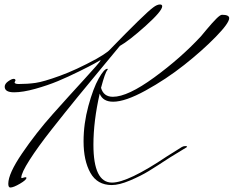

<svg xmlns="http://www.w3.org/2000/svg" viewBox="-20 -808 1043 857"><path d="M63 -433Q103 -433 138.5 -438Q174 -443 247 -469.5Q320 -496 410 -545Q426 -554 440 -563Q454 -572 460 -577L466 -582Q628 -749 664 -775Q681 -788 694 -788Q704 -788 704 -780Q704 -759 630 -692.5Q556 -626 515 -603Q502 -587 442 -515Q382 -443 326.5 -375Q271 -307 210 -229.5Q149 -152 112 -94Q75 -36 75 -15Q75 -13 78 -13Q90 -17 94 -17Q98 -17 98 -14Q98 -5 69 12Q40 29 26 29Q17 29 17 12Q17 -33 79 -124Q141 -215 215 -298Q289 -381 356.5 -454.5Q424 -528 429 -538Q429 -539 427 -539Q417 -533 400 -523.5Q383 -514 333.5 -489.5Q284 -465 238.5 -446Q193 -427 137.5 -411.5Q82 -396 43 -396Q1 -396 1 -421Q1 -434 16.5 -445Q32 -456 41 -456Q49 -456 49 -449Q49 -447 47 -444.5Q45 -442 45 -441Q45 -433 63 -433ZM479 18Q512 18 560.5 -2.5Q609 -23 644 -44.5Q679 -66 740 -106Q774 -127 812 -150Q815 -152 815 -153Q815 -156 807 -156Q799 -156 792 -152L725 -110Q551 7 480 7Q397 7 397 -162Q397 -267 425 -390Q439 -354 485 -354Q539 -354 630 -404Q721 -454 802 -518Q883 -582 943 -643.5Q1003 -705 1003 -727Q1003 -742 971 -742Q963 -742 945.5 -724.5Q928 -707 902 -676L877 -646Q787 -549 668.5 -462.5Q550 -376 484 -376Q442 -376 431 -416Q449 -484 459 -495L461 -499Q461 -501 459 -501Q445 -501 420.5 -457.5Q396 -414 374.5 -335Q353 -256 353 -177Q353 -91 383.5 -36.5Q414 18 479 18Z"/></svg>

Font: Herr Von Muellerhoff
Style: Regular
Weight: 400
Designer: Alejandro Paul
Foundry: Alejandro Paul
Version: Version 1.000